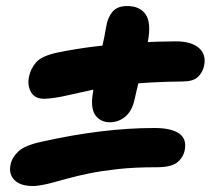

<svg xmlns="http://www.w3.org/2000/svg" viewBox="-20 -619 740 636"><path d="M97 -3Q51 -1 29.5 -21Q8 -41 15 -74Q20 -98 41.5 -118Q63 -138 120 -150Q218 -172 311.5 -183.5Q405 -195 492 -195Q546 -195 572.5 -177.5Q599 -160 592 -122Q587 -97 567 -81Q547 -65 499 -65Q425 -65 371 -59Q317 -53 277.5 -45Q238 -37 207 -28.5Q176 -20 150 -13Q124 -6 97 -3ZM132 -292Q97 -290 83.5 -312.5Q70 -335 76 -365Q82 -393 100.5 -413.5Q119 -434 171 -445Q234 -458 302 -466Q370 -474 437 -478Q504 -482 563 -482Q614 -482 639 -460Q664 -438 656 -401Q651 -378 635 -363.5Q619 -349 584 -349Q480 -348 408 -340Q336 -332 286.5 -321.5Q237 -311 200.5 -302.5Q164 -294 132 -292ZM344 -214Q315 -214 298 -234.5Q281 -255 286 -299Q292 -346 300.5 -385Q309 -424 317.5 -459.5Q326 -495 332 -532Q337 -562 353 -580.5Q369 -599 401 -599Q444 -599 463 -570.5Q482 -542 469 -477Q463 -448 454.5 -411.5Q446 -375 438 -342.5Q430 -310 426 -291Q418 -252 395.5 -233Q373 -214 344 -214Z"/></svg>

Font: Shantell Sans Light
Style: Bold Italic
Weight: 700
Italic angle: -11°
Version: Version 1.011;[c5ecc13dd]